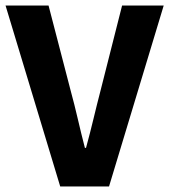

<svg xmlns="http://www.w3.org/2000/svg" viewBox="-27 -672 610 692"><path d="M-7 -652 190 0H366L563 -652H413L336 -348C317 -276 303 -211 283 -139H279C260 -211 247 -276 227 -348L148 -652Z"/></svg>

Font: Cambridge Sans Bold
Style: Regular
Weight: 700
Version: Version 2.020;PS 002.020;hotconv 1.0.88;makeotf.lib2.5.64775